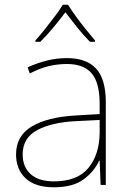

<svg xmlns="http://www.w3.org/2000/svg" viewBox="-20 -783 551 813"><path d="M264 -537Q346 -537 387 -492.5Q428 -448 428 -350V0H406L402 -103H400Q379 -57 334 -23.5Q289 10 208 10Q129 10 88.5 -28Q48 -66 48 -129Q48 -208 114.5 -247.5Q181 -287 299 -294L402 -300V-343Q402 -433 368 -472.5Q334 -512 264 -512Q224 -512 186.5 -503Q149 -494 106 -472L97 -498Q137 -516 178.5 -526.5Q220 -537 264 -537ZM301 -270Q199 -265 137.5 -232Q76 -199 76 -129Q76 -76 110 -45.5Q144 -15 208 -15Q308 -15 354.5 -72Q401 -129 402 -220V-275ZM268 -763Q280 -743 300 -715.5Q320 -688 342 -660.5Q364 -633 382 -612V-606H361Q333 -634 305.5 -668.5Q278 -703 257 -731Q236 -703 207.5 -668.5Q179 -634 151 -606H130V-612Q149 -633 171 -660.5Q193 -688 213.5 -715.5Q234 -743 246 -763Z"/></svg>

Font: Noto Sans Bengali UI Thin
Style: Regular
Weight: 100
Designer: Jelle Bosma - Monotype Design Team
Foundry: Monotype Imaging Inc.
Version: Version 2.003; ttfautohint (v1.8.4.7-5d5b)